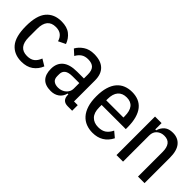

<svg xmlns="http://www.w3.org/2000/svg" viewBox="67 -1172 1825 1825"><g transform="rotate(45 979.5 -259.0)"><path d="M246 12Q148 12 93 -52Q38 -116 38 -259Q38 -401 93 -465.5Q148 -530 246 -530Q321 -530 364.5 -496Q408 -462 428 -407L356 -372Q345 -411 318.5 -432.5Q292 -454 246 -454Q132 -454 132 -315V-203Q132 -64 246 -64Q294 -64 322 -85.5Q350 -107 367 -151L433 -111Q410 -54 363.5 -21Q317 12 246 12Z M859 0Q782 0 782 -81V-85H772Q760 -38 725 -13Q690 12 641 12Q566 12 529.5 -26.5Q493 -65 493 -139Q493 -214 541.5 -255Q590 -296 690 -296H780V-350Q780 -404 755.5 -429Q731 -454 680 -454Q638 -454 610.5 -435.5Q583 -417 564 -382L511 -430Q534 -472 578 -501Q622 -530 685 -530Q775 -530 821.5 -486Q868 -442 868 -357V-75H918V0ZM667 -60Q691 -60 712 -68Q733 -76 748 -89.5Q763 -103 771.5 -120.5Q780 -138 780 -158V-234H691Q635 -234 610 -214.5Q585 -195 585 -159V-133Q585 -95 607 -77.5Q629 -60 667 -60Z M1202 12Q1155 12 1115 -3.5Q1075 -19 1045.5 -52Q1016 -85 999.5 -136.5Q983 -188 983 -259Q983 -330 998.5 -381.5Q1014 -433 1042.5 -466Q1071 -499 1110 -514.5Q1149 -530 1196 -530Q1243 -530 1281 -514.5Q1319 -499 1346 -466Q1373 -433 1387.5 -381.5Q1402 -330 1402 -259V-237H1077V-204Q1077 -134 1111 -99Q1145 -64 1203 -64Q1253 -64 1283.5 -85.5Q1314 -107 1334 -149L1390 -102Q1332 12 1202 12ZM1196 -457Q1139 -457 1108 -421.5Q1077 -386 1077 -316V-299H1308V-316Q1308 -457 1196 -457Z M1514 0V-518H1602V-433H1614Q1628 -479 1659 -504.5Q1690 -530 1744 -530Q1813 -530 1852 -483Q1891 -436 1891 -340V0H1803V-331Q1803 -390 1779.5 -421Q1756 -452 1706 -452Q1663 -452 1632.5 -425.5Q1602 -399 1602 -351V0Z"/></g></svg>

Font: IBM Plex Sans Cond Text
Style: Regular
Weight: 450
Width: 3
Designer: Mike Abbink, Paul van der Laan, Pieter van Rosmalen
Foundry: Bold Monday
Version: Version 1.3